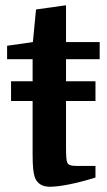

<svg xmlns="http://www.w3.org/2000/svg" viewBox="-20 -700 408 730"><path d="M343 -316V-391H231V-475H359V-540H231V-680L117 -664L105 -540L7 -526V-475H104V-391H22V-316H104V-114C104 -65 107 -43 112 -27C121 -2 140 10 170 10C205 10 266 -1 343 -25V-69H273C249 -69 240 -73 236 -81C232 -92 231 -103 231 -148V-316Z"/></svg>

Font: Domine
Style: Bold
Weight: 700
Designer: Pablo Impallari, Rodrigo Fuenzalida, Brenda Gallo
Foundry: Pablo Impallari, Rodrigo Fuenzalida, Brenda Gallo
Version: Version 2.000